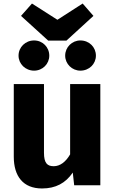

<svg xmlns="http://www.w3.org/2000/svg" viewBox="-20 -1049 653 1087"><path d="M448 -1029 305 -937 161 -1029 99 -959 253 -819H356L509 -959ZM173 -820C124 -820 85 -782 85 -734C85 -687 124 -649 173 -649C221 -649 259 -687 259 -734C259 -782 221 -820 173 -820ZM435 -820C388 -820 349 -782 349 -734C349 -687 388 -649 435 -649C485 -649 523 -687 523 -734C523 -782 485 -820 435 -820ZM548 -573H377V-175C352 -132 320 -108 284 -108C248 -108 229 -125 229 -184V-573H58V-162C58 -51 111 18 218 18C295 18 351 -12 392 -72L400 0H548Z"/></svg>

Font: Glow Sans SC Normal ExtraBold
Style: Regular
Weight: 800
Designer: Ryoko NISHIZUKA (kana, bopomofo & ideographs); Paul D. Hunt (Latin, Greek & Cyrillic); Sandoll Communications, Soo-young
Version: Version 0.93